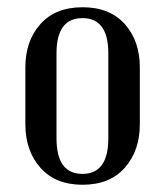

<svg xmlns="http://www.w3.org/2000/svg" viewBox="-20 -500 456 530"><path d="M366 -157Q366 -84 324.5 -37Q283 10 208 10Q133 10 91.5 -37Q50 -84 50 -157V-314Q50 -387 91.5 -433.5Q133 -480 208 -480Q283 -480 324.5 -433.5Q366 -387 366 -314ZM279 -118V-353Q279 -450 207.5 -450Q136 -450 136 -353V-118Q136 -20 207.5 -20Q279 -20 279 -118Z"/></svg>

Font: Trochut
Style: Regular
Weight: 400
Designer: Andreu Balius
Foundry: Andreu Balius
Version: Version 1.001